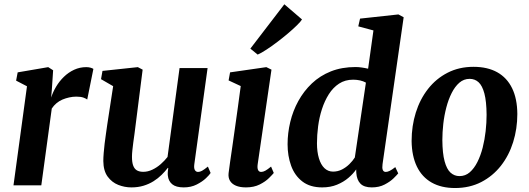

<svg xmlns="http://www.w3.org/2000/svg" viewBox="-20 -886 2529 918"><path d="M44.5 0 109 -473.5 57 -500.5 64.5 -540 210.5 -565 234 -550 228 -459.5 224.5 -419.5Q233 -446 248.5 -472Q264 -498 285.8 -519Q307.5 -540 334.5 -552.5Q361.5 -565 392.5 -565Q404.5 -565 413.5 -562.2Q422.5 -559.5 426.5 -556.5L397 -410Q393 -414 379.8 -419Q366.5 -424 345 -424Q328 -424 311 -420.2Q294 -416.5 278.2 -409.8Q262.5 -403 249.8 -392.2Q237 -381.5 227.5 -367L177.5 0Z M608 10Q576 10 545.5 -2Q515 -14 494.8 -41.5Q474.5 -69 474 -116Q474 -133.5 475.8 -154.5Q477.5 -175.5 480.2 -198.8Q483 -222 486.5 -245.8Q490 -269.5 493 -291.5L521 -474L463 -507.5L470 -547L639 -565L662 -553L628.5 -289Q626 -267.5 623 -245.8Q620 -224 617.2 -204Q614.5 -184 612.8 -166.8Q611 -149.5 611 -136.5Q611 -109.5 617 -93.8Q623 -78 635 -71.2Q647 -64.5 665 -64.5Q687 -64.5 708.5 -74.8Q730 -85 748.5 -101.2Q767 -117.5 781 -135.5L838.5 -560.5H972.5L909 -100.5Q906.5 -81.5 911.8 -72.8Q917 -64 927 -64Q936 -64 946 -69.5Q956 -75 974 -89.5L987 -59Q982 -50.5 964.8 -34Q947.5 -17.5 920.5 -3.8Q893.5 10 858.5 10Q821.5 10 803.2 -5.2Q785 -20.5 782.5 -46.5Q782 -49 782 -53.2Q782 -57.5 782.2 -62.5Q782.5 -67.5 783.2 -72.8Q784 -78 784.5 -82.5L782.5 -83.5Q769.5 -66.5 752.5 -49.8Q735.5 -33 714 -19.5Q692.5 -6 666.2 2Q640 10 608 10Z M1156 10Q1127.5 10 1108 1.8Q1088.5 -6.5 1079.5 -21.8Q1070.5 -37 1073 -58.5Q1075.5 -80 1080.2 -112Q1085 -144 1090.8 -184.8Q1096.5 -225.5 1103.2 -272.5Q1110 -319.5 1117 -370.8Q1124 -422 1131 -474.5L1073 -501.5L1080 -540L1253.5 -565L1278 -553L1212 -100.5Q1209.5 -82 1214 -73Q1218.5 -64 1228.5 -64Q1238 -64 1248.5 -69.8Q1259 -75.5 1276 -89.5L1289 -59Q1283 -51.5 1266.2 -34.8Q1249.5 -18 1221.8 -4Q1194 10 1156 10ZM1177 -653.5 1339.5 -865.5 1424 -793Q1418 -783 1400.2 -765.5Q1382.5 -748 1357.8 -727Q1333 -706 1306 -685.5Q1279 -665 1254.2 -648.8Q1229.5 -632.5 1212 -625Z M1809 -101Q1806.5 -83 1810.2 -73.5Q1814 -64 1824.5 -64Q1832.5 -64 1843 -69Q1853.5 -74 1870 -87L1884 -57Q1878 -49.5 1861.8 -33.5Q1845.5 -17.5 1819.2 -3.8Q1793 10 1757.5 10Q1721 10 1703.5 -7.8Q1686 -25.5 1683.5 -59.5L1683 -76Q1669 -55.5 1646 -35.8Q1623 -16 1591.5 -3Q1560 10 1520.5 10Q1462.5 10 1425.8 -18.2Q1389 -46.5 1372 -93.5Q1355 -140.5 1355 -196.5Q1355 -249.5 1367.8 -302.8Q1380.5 -356 1406.5 -403.2Q1432.5 -450.5 1471.2 -487.2Q1510 -524 1562.2 -544.8Q1614.5 -565.5 1680 -565.5Q1694 -565.5 1709.8 -563.2Q1725.5 -561 1740 -557.5L1765.5 -740.5L1693 -760L1701.5 -797L1885 -817L1910 -803.5ZM1729.5 -491Q1717 -498 1701.5 -501.5Q1686 -505 1668.5 -505Q1630 -505 1601.2 -486.2Q1572.5 -467.5 1552.2 -435.5Q1532 -403.5 1519.2 -364Q1506.5 -324.5 1501 -282.2Q1495.5 -240 1495.5 -201Q1495.5 -160 1504.8 -129.2Q1514 -98.5 1531.2 -82Q1548.5 -65.5 1572.5 -65.5Q1595 -65.5 1614.8 -75.5Q1634.5 -85.5 1650.5 -101.2Q1666.5 -117 1676.5 -133Z M2244 -566.5Q2311 -566.5 2357.5 -540.5Q2404 -514.5 2428.5 -464.2Q2453 -414 2453.5 -341Q2453.5 -270.5 2433.5 -206.5Q2413.5 -142.5 2374.8 -93.2Q2336 -44 2280.8 -15.5Q2225.5 13 2155.5 13Q2090 13 2043.8 -13.2Q1997.5 -39.5 1973.2 -89.8Q1949 -140 1948 -211.5Q1948 -283.5 1968 -347.5Q1988 -411.5 2026.5 -460.8Q2065 -510 2120 -538.2Q2175 -566.5 2244 -566.5ZM2225.5 -509Q2197.5 -509 2176.2 -490.5Q2155 -472 2139.5 -441.2Q2124 -410.5 2114 -372.2Q2104 -334 2099.5 -293.8Q2095 -253.5 2095 -216.5Q2095.5 -152.5 2105.8 -114.8Q2116 -77 2134.2 -60.5Q2152.5 -44 2177 -44Q2205 -44 2226 -62.2Q2247 -80.5 2262.5 -111.2Q2278 -142 2287.8 -180.2Q2297.5 -218.5 2302 -259Q2306.5 -299.5 2306.5 -337Q2306 -401.5 2296 -439Q2286 -476.5 2268.2 -492.8Q2250.5 -509 2225.5 -509Z"/></svg>

Font: Merriweather 24pt
Style: Bold Italic
Weight: 700
Italic angle: -7.8°
Designer: Eben Sorkin
Foundry: Eben Sorkin
Version: Version 2.101